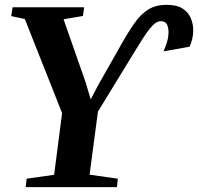

<svg xmlns="http://www.w3.org/2000/svg" viewBox="-20 -773 818 793"><path d="M86 0 90 -35 203.5 -51 236.5 -306 82.5 -694.5 26.5 -706.5 32 -743H327.5L322.5 -707L242.5 -693.5L334 -432L354.5 -362.5L387 -424L480 -588Q510 -641.5 535.8 -678Q561.5 -714.5 592.5 -733.8Q623.5 -753 669 -753Q709 -753 732.8 -738.5Q756.5 -724 767.2 -700Q778 -676 778 -647.5Q778 -628.5 773.8 -611.5Q769.5 -594.5 763 -580L655.5 -561Q662.5 -576.5 669.2 -597.5Q676 -618.5 676 -642Q675.5 -661.5 668.8 -673.5Q662 -685.5 644 -685.5Q633 -685.5 621.8 -677.5Q610.5 -669.5 597.5 -653.2Q584.5 -637 568.5 -611.8Q552.5 -586.5 531 -551.5L384.5 -312L350 -51.5L466.5 -35L463 0Z"/></svg>

Font: Merriweather 72pt
Style: Bold Italic
Weight: 700
Italic angle: -7.8°
Version: Version 2.101